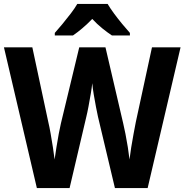

<svg xmlns="http://www.w3.org/2000/svg" viewBox="-20 -954 937 974"><path d="M896 -714 729 0H563L477 -362Q473 -380 467 -411Q461 -442 455.5 -475Q450 -508 448 -532Q446 -511 440.5 -478.5Q435 -446 429 -414Q423 -382 418 -362L333 0H167L0 -714H144L225 -335Q231 -310 237 -275.5Q243 -241 248.5 -206Q254 -171 257 -145Q261 -173 266.5 -208Q272 -243 278 -275Q284 -307 289 -328L382 -714H515L605 -328Q610 -307 616.5 -274.5Q623 -242 628.5 -207Q634 -172 637 -145Q640 -171 645.5 -205.5Q651 -240 657.5 -274.5Q664 -309 669 -335L751 -714ZM526 -934Q539 -912 558.5 -885.5Q578 -859 599.5 -833Q621 -807 639 -787V-774H548Q525 -789 498.5 -810.5Q472 -832 448 -858Q423 -832 397.5 -810.5Q372 -789 350 -774H258V-787Q275 -806 297 -832.5Q319 -859 339.5 -886Q360 -913 372 -934Z"/></svg>

Font: Noto Sans Devanagari UI SemiCondensed
Style: Bold
Weight: 700
Width: 4
Designer: Jelle Bosma - Monotype Design Team
Foundry: Monotype Imaging Inc.
Version: Version 2.004; ttfautohint (v1.8.4.7-5d5b)